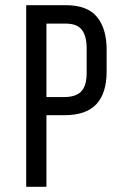

<svg xmlns="http://www.w3.org/2000/svg" viewBox="-20 -720 484 740"><path d="M234 -700Q317 -700 354 -654.5Q391 -609 391 -529V-445Q391 -361 351.5 -318.5Q312 -276 228 -276H159V0H81V-700ZM228 -346Q272 -346 293 -367.5Q314 -389 314 -440V-533Q314 -581 295.5 -605Q277 -629 234 -629H159V-346Z"/></svg>

Font: Bebas Neue Regular
Style: Regular
Weight: 400
Designer: Ryoichi Tsunekawa & LGV (GE)
Foundry: Free Software Foundation, Inc.
Version: Version 1.003 August 13, 2016